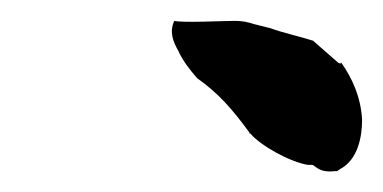

<svg xmlns="http://www.w3.org/2000/svg" viewBox="-20 -732 367 184"><path d="M147 -712C142 -701 146 -692 151 -683C155 -674 162 -665 169 -657C189 -643 203 -627 219 -605V-604H220C229 -593 257 -577 275 -574H279C282 -574 285 -566 301 -568H303L306 -570C323 -579 327 -601 327 -617C326 -639 317 -658 307 -672L306 -671L304 -672L280 -693C264 -698 253 -700 239 -705L223 -709C217 -711 212 -712 205 -712C194 -712 155 -710 147 -712Z"/></svg>

Font: Vapor
Style: BdObl
Weight: 700
Foundry: Cannot Into Space Fonts
Version: Version 0.179